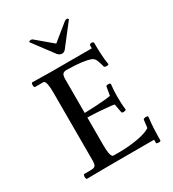

<svg xmlns="http://www.w3.org/2000/svg" viewBox="-219 -1020 1052 1168"><g transform="rotate(-30 307.0 -436.5)"><path d="M246 -352Q290 -353 331 -355.5Q372 -358 400 -361Q428 -364 431 -366L441 -425Q442 -432 457 -432Q463 -432 468 -430Q473 -428 472 -423Q469 -400 468 -381Q467 -362 467 -339Q467 -317 468 -293.5Q469 -270 472 -247Q473 -243 467 -241Q461 -239 454 -239Q441 -239 441 -245L430 -305Q427 -307 400 -310Q373 -313 332 -316Q291 -319 246 -320V-128Q246 -90 249.5 -71Q253 -52 258 -46Q263 -40 267 -40H318Q383 -41 442.5 -52Q502 -63 530 -82L537 -137Q538 -141 543.5 -143Q549 -145 556 -145Q571 -145 570 -137Q565 -100 563 -58Q561 -16 561 22Q561 29 546 29Q540 29 535 27.5Q530 26 530 22V0H283Q219 0 179.5 0.5Q140 1 117.5 1Q95 1 82.5 1.5Q70 2 59 2Q55 2 53 -3Q51 -8 51 -14Q51 -21 53 -26.5Q55 -32 59 -32H102Q128 -32 135.5 -42Q143 -52 143 -78V-552Q143 -591 139.5 -609.5Q136 -628 131.5 -634Q127 -640 122 -640H64Q56 -640 56 -659Q56 -664 57.5 -668.5Q59 -673 64 -673Q90 -673 121 -672Q152 -671 190 -671H480V-692Q480 -697 485 -699Q490 -701 495 -701Q500 -701 504.5 -699Q509 -697 509 -692Q509 -655 511 -613.5Q513 -572 519 -540Q521 -536 516 -534Q511 -532 505 -532Q499 -532 493.5 -534Q488 -536 487 -540Q482 -561 474 -583Q466 -605 449 -613Q423 -623 383.5 -628Q344 -633 279 -634Q259 -633 252.5 -622.5Q246 -612 246 -588ZM307 -804 418 -894Q427 -902 437 -902Q445 -902 448 -894L334 -747Q323 -733 308 -733Q293 -733 279 -747L169 -894Q169 -894 172.5 -897.5Q176 -901 183 -901Q187 -901 191 -900Q195 -899 200 -894Z"/></g></svg>

Font: Sedan SC
Style: Regular
Weight: 400
Designer: Sebastian Salazar
Foundry: Sebastian Salazar
Version: Version 1.100; ttfautohint (v1.8.4.7-5d5b)